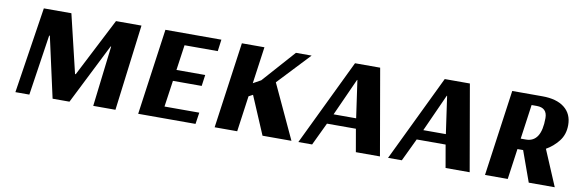

<svg xmlns="http://www.w3.org/2000/svg" viewBox="-42 -799 3306 1098"><g transform="rotate(10 1611.0 -250.0)"><path d="M647 0H518L560 -352H557L380 0H282L204 -352H200L147 0H66L143 -500H303L384 -161H388L562 -500H710Z M1112 0H779L849 -500H1174L1165 -432H972L951 -285H1118L1109 -220H942L920 -67H1122Z M1293 -500H1424L1394 -286L1439 -311L1607 -500H1698L1523 -314L1669 0H1501L1407 -221L1383 -208L1354 0H1223Z M2096 -500 2183 0H2043L2020 -132H1852L1789 0H1709L1950 -500ZM1978 -408 1880 -191H2011L1980 -408Z M2617 -500 2704 0H2564L2541 -132H2373L2310 0H2230L2471 -500ZM2499 -408 2401 -191H2532L2501 -408Z M2863 -500H3038Q3121 -500 3166.5 -464Q3212 -428 3212 -363Q3212 -308 3181.5 -269.5Q3151 -231 3110 -208L3198 0H3047L2983 -178H2950L2925 0H2793ZM2986 -440 2958 -240H2988Q3077 -240 3077 -380Q3077 -440 3016 -440Z"/></g></svg>

Font: Arsenal SC
Style: Bold Italic
Weight: 700
Italic angle: -9.10001°
Designer: Andrij Shevchenko
Foundry: Stairsfor
Version: Version 2.001; ttfautohint (v1.8.4.7-5d5b)